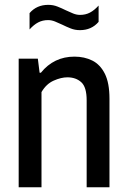

<svg xmlns="http://www.w3.org/2000/svg" viewBox="-20 -792 538 812"><path d="M59 0V-544H140L147.5 -484.5H153Q208 -552.5 295 -552.5Q337 -552.5 370.5 -535.8Q404 -519 423.5 -480Q443 -441 443 -374.5V0H346.5V-368Q346.5 -423.5 323.8 -444.2Q301 -465 265 -465Q238.5 -465 207 -451Q175.5 -437 155.5 -402.5V0ZM318 -664.5Q297 -664.5 278.8 -671.8Q260.5 -679 243.5 -687.5Q227.5 -695 212.8 -701Q198 -707 183.5 -707Q160 -707 141.5 -697.2Q123 -687.5 105 -667.5V-736.5Q135 -771.5 184 -771.5Q205 -771.5 223.2 -764.2Q241.5 -757 258.5 -748.5Q274.5 -741 289.2 -735Q304 -729 318.5 -729Q342 -729 360.5 -738.8Q379 -748.5 397 -768.5V-699.5Q367 -664.5 318 -664.5Z"/></svg>

Font: Encode Sans Condensed Condensed Medium
Style: Regular
Weight: 500
Width: 3
Designer: Multiple Designers
Foundry: Impallari Type
Version: Version 3.000; ttfautohint (v1.8.3) -l 8 -r 50 -G 200 -x 14 